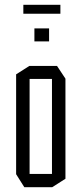

<svg xmlns="http://www.w3.org/2000/svg" viewBox="-20 -778 338 798"><path d="M103 -450V-504H217L252 -451V-450ZM81 0 47 -54V-55H196V0ZM47 -55V-469L102 -504H103V-55ZM196 0V-450H252V-35L197 0ZM123 -606V-660H184V-606ZM77 -721V-758H231V-721Z"/></svg>

Font: Foldit Thin Light
Style: Regular
Weight: 300
Version: Version 1.003